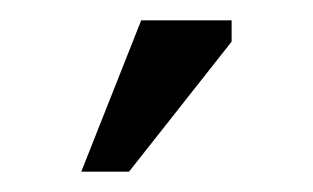

<svg xmlns="http://www.w3.org/2000/svg" viewBox="-20 -740 308 189"><path d="M119 -720H208V-699L107 -571H60Z"/></svg>

Font: PT Sans
Style: Regular
Weight: 400
Designer: A.Korolkova, O.Umpeleva, V.Yefimov
Foundry: ParaType Ltd
Version: Version 2.003